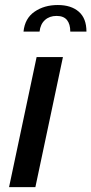

<svg xmlns="http://www.w3.org/2000/svg" viewBox="-20 -764 373 784"><path d="M17 0 129.5 -531H237L124.5 0ZM76 -635Q81.5 -689 121 -716.2Q160.5 -743.5 216 -743.5Q270.5 -743.5 301.8 -716.2Q333 -689 333 -635H267Q267 -665.5 253.5 -682.2Q240 -699 211 -699Q182 -699 163.5 -682.2Q145 -665.5 141.5 -635Z"/></svg>

Font: Epilogue Medium
Style: Italic
Weight: 500
Italic angle: -12°
Designer: Tyler Finck
Foundry: Etcetera Type Co
Version: Version 2.112